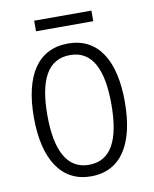

<svg xmlns="http://www.w3.org/2000/svg" viewBox="-78 -783 629 786"><g transform="rotate(-10 237.0 -390.0)"><path d="M356 -724H118V-680H356ZM426 -333C426 -505 363 -608 238 -608C113 -608 48 -509 48 -333C48 -159 115 -56 237 -56C363 -56 426 -159 426 -333ZM104 -333C104 -479 145 -560 238 -560C332 -560 370 -474 370 -333C370 -184 329 -104 237 -104C146 -104 104 -187 104 -333Z"/></g></svg>

Font: Noto Sans Malayalam UI Condensed Light
Style: Regular
Weight: 300
Width: 3
Designer: Jelle Bosma - Monotype Design Team
Foundry: Monotype Imaging Inc.
Version: Version 2.104